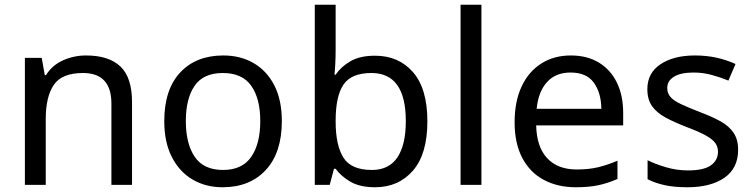

<svg xmlns="http://www.w3.org/2000/svg" viewBox="-20 -780 3179 810"><path d="M343 -546Q439 -546 488 -499.5Q537 -453 537 -349V0H450V-343Q450 -472 330 -472Q241 -472 207 -422Q173 -372 173 -278V0H85V-536H156L169 -463H174Q200 -505 246 -525.5Q292 -546 343 -546Z M1169 -269Q1169 -136 1101.5 -63Q1034 10 919 10Q848 10 792.5 -22.5Q737 -55 705 -117.5Q673 -180 673 -269Q673 -402 740 -474Q807 -546 922 -546Q995 -546 1050.5 -513.5Q1106 -481 1137.5 -419.5Q1169 -358 1169 -269ZM764 -269Q764 -174 801.5 -118.5Q839 -63 921 -63Q1002 -63 1040 -118.5Q1078 -174 1078 -269Q1078 -364 1040 -418Q1002 -472 920 -472Q838 -472 801 -418Q764 -364 764 -269Z M1396 -575Q1396 -541 1394.5 -511.5Q1393 -482 1391 -465H1396Q1419 -499 1459 -522Q1499 -545 1562 -545Q1662 -545 1722.5 -475.5Q1783 -406 1783 -268Q1783 -130 1722 -60Q1661 10 1562 10Q1499 10 1459 -13Q1419 -36 1396 -68H1389L1371 0H1308V-760H1396ZM1547 -472Q1462 -472 1429 -423Q1396 -374 1396 -271V-267Q1396 -168 1428.5 -115.5Q1461 -63 1549 -63Q1621 -63 1656.5 -116Q1692 -169 1692 -269Q1692 -472 1547 -472Z M2011 0H1923V-760H2011Z M2388 -546Q2457 -546 2506.5 -516Q2556 -486 2582.5 -431.5Q2609 -377 2609 -304V-251H2242Q2244 -160 2288.5 -112.5Q2333 -65 2413 -65Q2464 -65 2503.5 -74.5Q2543 -84 2585 -102V-25Q2544 -7 2504 1.5Q2464 10 2409 10Q2333 10 2274.5 -21Q2216 -52 2183.5 -113.5Q2151 -175 2151 -264Q2151 -352 2180.5 -415Q2210 -478 2263.5 -512Q2317 -546 2388 -546ZM2387 -474Q2324 -474 2287.5 -433.5Q2251 -393 2244 -321H2517Q2516 -389 2485 -431.5Q2454 -474 2387 -474Z M3094 -148Q3094 -70 3036 -30Q2978 10 2880 10Q2824 10 2783.5 1Q2743 -8 2712 -24V-104Q2744 -88 2789.5 -74.5Q2835 -61 2882 -61Q2949 -61 2979 -82.5Q3009 -104 3009 -140Q3009 -160 2998 -176Q2987 -192 2958.5 -208Q2930 -224 2877 -244Q2825 -264 2788 -284Q2751 -304 2731 -332Q2711 -360 2711 -404Q2711 -472 2766.5 -509Q2822 -546 2912 -546Q2961 -546 3003.5 -536.5Q3046 -527 3083 -510L3053 -440Q3019 -454 2982 -464Q2945 -474 2906 -474Q2852 -474 2823.5 -456.5Q2795 -439 2795 -409Q2795 -387 2808 -371.5Q2821 -356 2851.5 -341.5Q2882 -327 2933 -307Q2984 -288 3020 -268Q3056 -248 3075 -219.5Q3094 -191 3094 -148Z"/></svg>

Font: Noto Sans Hatran
Style: Regular
Weight: 400
Designer: Monotype Design Team
Foundry: Monotype Imaging Inc.
Version: Version 2.001; ttfautohint (v1.8.4.7-5d5b)